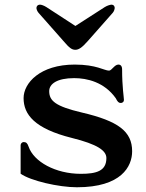

<svg xmlns="http://www.w3.org/2000/svg" viewBox="-20 -791 624 823"><path d="M68.4 -46.4C110.8 -16.1 231.9 11.7 309.6 11.7C500.5 11.7 546.4 -77.6 546.4 -142.6C546.4 -227.5 487.3 -272 331.1 -308.6C217.3 -335.4 190.9 -358.9 190.9 -400.4C190.9 -431.6 225.1 -456.1 297.9 -456.1C353.5 -456.1 427.2 -439 476.1 -370.1C483.9 -354.5 488.8 -349.6 497.6 -349.6C503.4 -349.6 511.2 -353 511.2 -363.3C511.2 -373 503.4 -418.5 503.4 -493.2C503.4 -507.8 497.1 -514.2 487.3 -514.2C470.7 -514.2 459 -488.3 447.3 -488.3C426.8 -488.3 394 -514.2 300.3 -514.2C151.4 -514.2 81.1 -434.6 81.1 -370.6C81.1 -300.3 127.9 -239.7 288.1 -199.7C397.9 -172.4 436 -145.5 436 -113.3C436 -57.6 392.6 -45.9 326.2 -45.9C218.3 -45.9 124.5 -97.7 102.5 -162.6C97.7 -176.8 92.3 -182.1 81.5 -182.1C74.7 -182.1 68.4 -175.8 68.4 -168.5ZM303.2 -577.6C316.4 -577.6 330.6 -585.4 357.4 -616.2L463.4 -736.3C469.2 -742.7 471.2 -752 471.7 -756.8C471.7 -763.2 468.3 -771 457 -771C452.1 -770.5 440.4 -767.6 429.2 -760.7L303.2 -679.7L178.7 -760.7C168 -767.6 156.7 -771 151.9 -771C140.6 -771 136.2 -763.2 136.2 -756.8C136.2 -752 139.2 -743.2 145 -736.3L251 -616.2C278.3 -584 288.6 -577.6 303.2 -577.6Z"/></svg>

Font: Stoke
Style: Regular
Weight: 400
Designer: Nicole Fally
Foundry: Nicole Fally
Version: Version 1.002